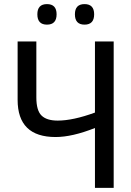

<svg xmlns="http://www.w3.org/2000/svg" viewBox="-20 -916 640 936"><path d="M534.2 0H442.9V-292Q332 -248 251 -248Q65.9 -248 65.9 -429.2V-713.9H157.2V-440.9Q157.2 -377.4 182.4 -352.8Q207.5 -328.1 261.2 -328.1Q335.9 -328.1 442.9 -367.2V-713.9H534.2ZM209 -896Q255.9 -896 255.9 -846.2Q255.9 -795.9 209 -795.9Q162.1 -795.9 162.1 -846.2Q162.1 -896 209 -896ZM392.1 -896Q439 -896 439 -846.2Q439 -795.9 392.1 -795.9Q345.2 -795.9 345.2 -846.2Q345.2 -896 392.1 -896Z"/></svg>

Font: Noto Mono
Style: Regular
Weight: 400
Designer: Monotype Design Team
Foundry: Monotype Imaging Inc.
Version: Version 1.00